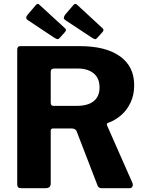

<svg xmlns="http://www.w3.org/2000/svg" viewBox="-20 -983 762 1003"><path d="M672 -27Q676 -16 671.5 -8Q667 0 657 0H510Q493 0 488 -18L380 -298Q374 -312 352 -312H257Q250 -312 247.5 -308Q245 -304 245 -301V-24Q245 0 218 0H91Q79 0 74.5 -5Q70 -10 70 -20V-723Q70 -742 86 -742H398Q532 -742 606.5 -689Q681 -636 681 -538Q681 -487 662 -447Q643 -407 612 -380.5Q581 -354 544 -341Q535 -338 540 -326L672 -27ZM382 -430Q439 -430 469.5 -454.5Q500 -479 500 -526Q500 -575 469 -600Q438 -625 387 -625H264Q245 -625 245 -608V-447Q245 -430 259 -430H382ZM167 -956Q176 -968 186 -958L320 -835Q330 -826 318 -814L292 -785Q286 -778 280.5 -778.5Q275 -779 265 -785L128 -876Q117 -883 117 -890Q117 -897 124 -906ZM363 -956Q372 -968 383 -958L516 -835Q526 -826 514 -814L488 -785Q482 -778 476.5 -778.5Q471 -779 462 -785L324 -876Q313 -883 313.5 -890Q314 -897 320 -906Z"/></svg>

Font: Libre Franklin Thin
Style: Bold
Weight: 700
Version: Version 3.000